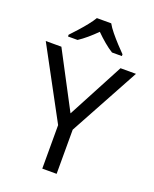

<svg xmlns="http://www.w3.org/2000/svg" viewBox="-170 -1038 906 1132"><g transform="rotate(20 283.0 -472.0)"><path d="M283 -363 469 -714H566L328 -277V0H238V-273L0 -714H98ZM327 -944Q339 -922 361.5 -894.5Q384 -867 408.5 -840.5Q433 -814 452 -795V-784H390Q364 -800 336 -823.5Q308 -847 281 -874Q254 -847 227 -824Q200 -801 174 -784H114V-795Q133 -815 156.5 -841Q180 -867 202 -894.5Q224 -922 237 -944Z"/></g></svg>

Font: Noto Sans Tagalog
Style: Regular
Weight: 400
Designer: Monotype Design Team
Foundry: Monotype Imaging Inc.
Version: Version 2.001; ttfautohint (v1.8.4.7-5d5b)